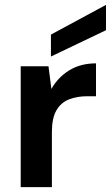

<svg xmlns="http://www.w3.org/2000/svg" viewBox="-20 -768 455 788"><path d="M65 0V-496H179L191 -403Q218 -451 264.5 -479.5Q311 -508 374 -508V-373H338Q296 -373 263 -360Q230 -347 211.5 -315Q193 -283 193 -226V0ZM189 -536V-626L415 -748V-644Z"/></svg>

Font: Firefly Display
Style: Bold
Weight: 700
Designer: Colophon Foundry, Jonny Pinhorn
Foundry: Colophon Foundry
Version: Version 1.200; ttfautohint (v1.8.3)